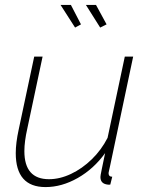

<svg xmlns="http://www.w3.org/2000/svg" viewBox="-20 -750 596 780"><path d="M165 10Q44 10 44 -128Q44 -169 56 -224L119 -520H153L91 -228Q79 -175 79 -136Q79 -22 179 -22Q223 -22 268.5 -43.5Q314 -65 353 -103Q392 -141 417 -190L487 -520H521L427 -75Q425 -66 423 -57Q421 -48 421 -47Q421 -32 436 -32L428 0Q419 1 412 -1Q388 -6 388 -31Q388 -34 389 -40Q390 -46 394 -65.5Q398 -85 407 -128Q361 -64 296 -27Q231 10 165 10ZM329 -730H370L413 -651L387 -638ZM226 -730H268L309 -651L285 -638Z"/></svg>

Font: Raleway ExtraLight
Style: Italic
Weight: 200
Italic angle: -12°
Designer: Matt McInerney, Pablo Impallari, Rodrigo Fuenzalida
Foundry: Matt McInerney, Pablo Impallari, Rodrigo Fuenzalida
Version: Version 4.026